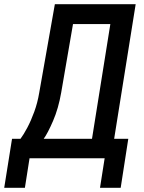

<svg xmlns="http://www.w3.org/2000/svg" viewBox="-62 -750 682 910"><path d="M-42 140 -5 -92H35Q50 -112 67.5 -145Q85 -178 100.5 -220.5Q116 -263 124 -311L198 -730H581L479 -92H546L510 140H412L434 0H78L56 140ZM145 -92H374L461 -636H284L228 -311Q215 -236 189.5 -177Q164 -118 145 -92Z"/></svg>

Font: NKDuy Mono SemiBold
Style: Italic
Weight: 600
Italic angle: -9°
Monospace: yes
Designer: NKDuy
Foundry: NKDuy
Version: Version 2.251; ttfautohint (v1.8.4.7-5d5b)